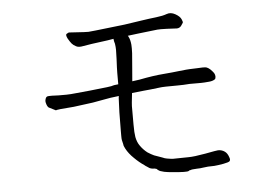

<svg xmlns="http://www.w3.org/2000/svg" viewBox="-47 -707 1094 756"><g transform="rotate(-5 500.0 -329.0)"><path d="M595 -583Q561 -579 517 -574Q500 -572 477 -569Q479 -567 480 -564Q486 -553 488 -533Q489 -521 488 -499Q487 -489 483 -437Q481 -415 479 -389Q506 -393 508 -393Q564 -404 604 -407Q641 -410 665 -413Q701 -417 708 -417Q721 -417 736 -418Q751 -419 759 -419Q771 -419 774 -418Q781 -416 789 -409Q799 -399 803 -393Q807 -386 807 -379Q807 -371 803 -368Q794 -362 780 -361Q759 -359 748 -359Q736 -359 727 -359Q704 -359 703 -359Q679 -357 656 -357Q597 -357 585 -355Q545 -350 520 -348Q508 -347 474 -343L470 -306L469 -292V-219Q469 -186 472 -169Q476 -149 485 -136Q497 -118 514 -105Q528 -96 539 -91Q554 -86 570 -80Q581 -75 589 -74Q606 -71 613 -71Q657 -72 674 -72Q695 -72 740 -80Q787 -89 792 -89Q807 -89 818 -81Q828 -74 833 -59Q838 -47 833 -42Q829 -38 808 -34Q785 -30 772 -29Q744 -29 727 -26Q716 -24 703 -24Q681 -23 678 -21Q675 -20 673 -20Q672 -20 671 -19L670 -18Q663 -13 604 -19Q588 -20 573 -23Q555 -27 550 -32Q548 -34 546 -35Q545 -37 544 -37Q542 -37 542 -38Q540 -38 540 -38H539L538 -39Q538 -39 535 -39Q530 -39 525 -40Q517 -42 515 -44Q510 -47 506 -50Q502 -52 499 -55Q478 -69 459 -88Q439 -107 428 -128Q422 -139 422 -145Q422 -146 418 -162Q417 -166 417 -179V-196Q417 -281 420 -327Q421 -331 421 -336Q417 -336 414 -335Q386 -332 367 -328Q324 -320 317 -319L241 -309Q169 -304 170 -301Q169 -302 168 -302Q143 -314 142 -315Q136 -320 133 -332Q130 -341 133 -349Q135 -357 141 -359Q144 -360 159 -360Q172 -360 185 -359Q206 -359 216 -359Q230 -359 258 -362L310 -367Q400 -376 402 -379Q403 -380 423 -382Q423 -408 423 -427Q423 -443 425 -481Q426 -514 426 -517Q426 -529 424 -542Q421 -551 420 -560Q420 -561 420 -562Q408 -560 396 -558Q318 -548 299 -544Q280 -540 270 -546Q260 -551 254 -558Q248 -565 240 -579Q233 -593 237 -597Q245 -603 250 -602Q252 -602 282 -600Q310 -598 324 -598Q339 -599 407 -607Q460 -613 468 -614Q499 -619 535 -624Q568 -629 595 -632Q621 -635 637 -641Q653 -647 671 -637Q689 -627 694 -615Q699 -604 697 -601Q695 -598 689 -589Q682 -581 672 -581Q661 -581 652 -582Q634 -583 632 -583Q605 -584 595 -583Z"/></g></svg>

Font: ToneOZ-Pinyin-Tsuipita-TC
Style: Regular
Weight: 400
Designer: ÂÆ£ÂøóÂáåJeffrey Xuan(jeffreyx@gmail.com, ToneOZ.com) ÈòøÂù§(cjkFonts)
Foundry: ToneOZ
Version: Version 0.24071